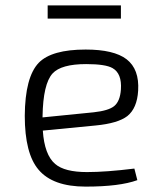

<svg xmlns="http://www.w3.org/2000/svg" viewBox="-20 -681 573 713"><path d="M157 -612V-661H429V-612ZM490 -12Q424 12 298 12Q176 12 123 -51Q72 -111 72 -251Q73 -395 124 -448Q172 -497 298 -497Q403 -497 450 -461Q498 -424 493 -344Q489 -279 453 -250Q418 -223 335 -215L139 -196Q145 -106 185 -72Q220 -42 303 -42Q374 -42 479 -55ZM328 -264Q383 -270 404 -287Q426 -305 429 -349Q433 -408 398 -428Q372 -443 300 -443Q207 -443 175 -408Q140 -369 138 -249V-245Z"/></svg>

Font: Taylor Sans Light
Style: Regular
Weight: 300
Italic angle: -8°
Designer: Natanael Gama
Version: Version 1.001 September 8, 2015